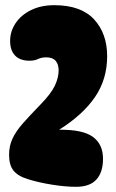

<svg xmlns="http://www.w3.org/2000/svg" viewBox="-20 -707 448 740"><path d="M189 -687Q292 -687 342.5 -632.5Q393 -578 393 -490Q393 -402 346.5 -333.5Q300 -265 208 -207Q299 -208 338 -179.5Q377 -151 377 -95Q377 -43 351.5 -15Q326 13 273 13Q233 13 182 5Q131 -3 89 -16Q49 -28 32 -49.5Q15 -71 15 -110Q15 -145 28.5 -173.5Q42 -202 69 -232.5Q96 -263 135 -303Q177 -346 191.5 -377Q206 -408 206 -436Q206 -459 194.5 -472.5Q183 -486 158 -486Q140 -486 126.5 -479.5Q113 -473 94 -473Q57 -473 38 -493Q19 -513 19 -549Q19 -586 40 -617.5Q61 -649 99.5 -668Q138 -687 189 -687Z"/></svg>

Font: DynaPuff Condensed
Style: Bold
Weight: 700
Width: 3
Designer: Toshi Omagari, Jennifer Daniel
Foundry: Google Fonts
Version: Version 2.000; ttfautohint (v1.8.4.7-5d5b)